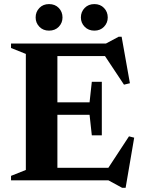

<svg xmlns="http://www.w3.org/2000/svg" viewBox="-20 -883 700 940"><path d="M34 0V-22L106.5 -51V-619L34 -648V-670H499L560.5 -703H575.5L616 -475.5L587 -468.5L494 -608.5H261V-382H418.5L429.5 -482.5H478.5V-220.5H429.5L418.5 -321H261V-61.5H510.5L611.5 -215.5L637 -209L595 36.5H578L511 0ZM220 -733Q191 -733 172.8 -752Q154.5 -771 154.5 -797.5Q154.5 -825 172.8 -844Q191 -863 220 -863Q249.5 -863 267.8 -844Q286 -825 286 -797.5Q286 -771 267.8 -752Q249.5 -733 220 -733ZM442 -733Q413 -733 394.5 -752Q376 -771 376 -797.5Q376 -825 394.5 -844Q413 -863 442 -863Q471 -863 489.2 -844Q507.5 -825 507.5 -797.5Q507.5 -771 489.2 -752Q471 -733 442 -733Z"/></svg>

Font: Newsreader 16pt
Style: Bold
Weight: 700
Designer: Hugues Gentile
Foundry: Production Type
Version: Version 1.003; ttfautohint (v1.8.3)